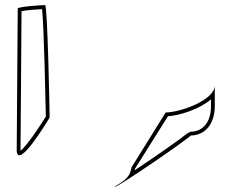

<svg xmlns="http://www.w3.org/2000/svg" viewBox="-20 -740 948 758"><path d="M46 -145C51 -65 176 -276 176 -276C176 -284 168 -720 158 -720C147 -720 50 -714 50 -706ZM61 -145 65 -696C85 -700 126 -703 146 -704C154 -635 160 -320 161 -280C149 -260 88 -165 61 -145ZM432 -2C432 9 743 -205 732 -205C792 -205 828 -254 828 -321V-403C828 -344 690 -296 634 -296L499 -79C492 -31 456 -20 432 -2ZM512 -68C513 -71 513 -72 513 -74L643 -281C690 -284 770 -310 813 -348V-321C813 -259 782 -220 732 -220C731 -219 719 -213 719 -213C699 -196 591 -120 512 -68Z"/></svg>

Font: Ampere
Style: OuLn
Weight: 400
Version: Version 1